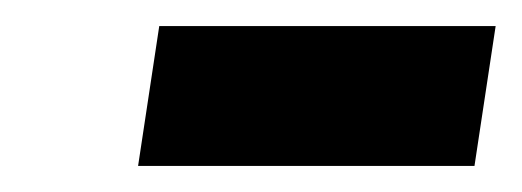

<svg xmlns="http://www.w3.org/2000/svg" viewBox="-20 -782 397 146"><path d="M340.8 -655.8H85L101.1 -762.2H356.9Z"/></svg>

Font: Fira Sans Compressed
Style: Bold Italic
Weight: 700
Width: 3
Italic angle: -8°
Designer: Carrois Corporate & Edenspiekermann AG
Foundry: Carrois Corporate GbR & Edenspiekermann AG
Version: Version 4.203;PS 004.203;hotconv 1.0.88;makeotf.lib2.5.64775